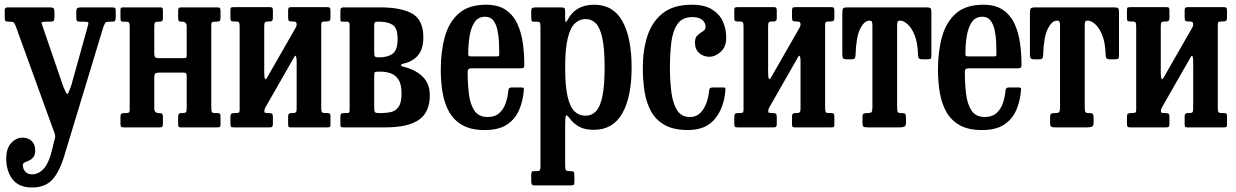

<svg xmlns="http://www.w3.org/2000/svg" viewBox="-20 -552 5358 832"><path d="M7 135.5Q7 91 28.5 67.8Q50 44.5 77 44.5Q102 44.5 117.2 58.8Q132.5 73 132.5 99.5Q132.5 119.5 124.5 129.2Q116.5 139 106 143.5Q95.5 148 87.2 151.8Q79 155.5 79 163.5Q79 179.5 89.2 191.5Q99.5 203.5 119 203.5Q147.5 203.5 170.2 178.2Q193 153 207.5 90L214 61.5Q220 46 219 35.8Q218 25.5 211 10.5L47.5 -440.5Q42.5 -451 39.5 -454.5Q36.5 -458 21.5 -458H18.5Q7 -458 3.8 -461.2Q0.5 -464.5 0.5 -475V-509.5Q0.5 -520 14.5 -520H196.5Q208.5 -520 212.2 -516Q216 -512 216 -499.5V-481Q216 -466 212.8 -462Q209.5 -458 195 -458H179.5Q165 -458 161.8 -455.5Q158.5 -453 163 -443L253.5 -178.5Q267 -145 271 -145Q275 -145 278.2 -154Q281.5 -163 288.5 -180.5L361 -441Q364.5 -451.5 362 -454.8Q359.5 -458 344 -458H327Q316 -458 313.2 -462Q310.5 -466 310.5 -476V-499.5Q310.5 -512.5 314.5 -516.2Q318.5 -520 331 -520H465.5Q474 -520 477.8 -517.8Q481.5 -515.5 481.5 -507.5V-478.5Q481.5 -467.5 479 -462.8Q476.5 -458 465.5 -458H456Q438.5 -458 435.8 -452.8Q433 -447.5 428 -435.5L258.5 123.5Q237 194.5 205.8 227.5Q174.5 260.5 119 260.5Q61.5 260.5 34.2 224.8Q7 189 7 135.5Z M895.5 -84.5Q895.5 -71.5 898 -66.8Q900.5 -62 913.5 -62H922.5Q931 -62 933.2 -58.8Q935.5 -55.5 935.5 -47V-11Q935.5 -3 932 -1.5Q928.5 0 920 0H763Q755 0 753.5 -3.8Q752 -7.5 752 -15.5V-47.5Q752 -62 763.5 -62H770.5Q781.5 -62 785.2 -65.2Q789 -68.5 789 -81.5V-222Q789 -231 786 -234.2Q783 -237.5 773.5 -237.5H673Q658 -237.5 653.2 -234Q648.5 -230.5 648.5 -214.5V-82.5Q648.5 -62 668 -62H669.5Q679 -62 682.5 -59Q686 -56 686 -45V-15Q686 -6 683.2 -3Q680.5 0 672 0H516Q507 0 504.5 -3.2Q502 -6.5 502 -16V-46Q502 -56.5 506 -59.2Q510 -62 520 -62H525Q534.5 -62 538.2 -64.2Q542 -66.5 542 -76V-435.5Q542 -448.5 539.5 -453.2Q537 -458 524 -458H515Q506.5 -458 504.2 -461.2Q502 -464.5 502 -473V-509Q502 -517.5 505.5 -518.8Q509 -520 517.5 -520H675Q682.5 -520 684.2 -516.5Q686 -513 686 -504.5V-472.5Q686 -458 673.5 -458H667Q656 -458 652.2 -454.8Q648.5 -451.5 648.5 -438.5V-321.5Q648.5 -309 651.8 -304.5Q655 -300 668.5 -300H774Q785 -300 787 -302Q789 -304 789 -315V-437.5Q789 -458 769.5 -458H768Q758.5 -458 755.2 -461Q752 -464 752 -475V-505Q752 -514 754.5 -517Q757 -520 766 -520H921.5Q930.5 -520 933 -516.8Q935.5 -513.5 935.5 -504V-474Q935.5 -463.5 931.5 -460.8Q927.5 -458 917.5 -458H912.5Q903 -458 899.2 -455.8Q895.5 -453.5 895.5 -444Z M1372 -84.5Q1372 -71.5 1374.5 -66.8Q1377 -62 1390 -62H1399Q1407.5 -62 1409.8 -58.8Q1412 -55.5 1412 -47V-11Q1412 -3 1408.5 -1.5Q1405 0 1396.5 0H1239.5Q1231.5 0 1230 -3.8Q1228.5 -7.5 1228.5 -15.5V-47.5Q1228.5 -62 1240.5 -62H1247Q1258 -62 1261.8 -65.2Q1265.5 -68.5 1265.5 -81.5V-287Q1265.5 -301.5 1262.8 -307.8Q1260 -314 1255.5 -306L1133.5 -92.5Q1131.5 -88.5 1128.5 -83Q1125.5 -77.5 1125.5 -71Q1125.5 -63.5 1130.5 -62.8Q1135.5 -62 1144.5 -62H1146Q1155.5 -62 1159 -59Q1162.5 -56 1162.5 -45V-15Q1162.5 -6 1159.8 -3Q1157 0 1148.5 0H992.5Q983.5 0 981 -3.2Q978.5 -6.5 978.5 -16V-46Q978.5 -56.5 982.5 -59.2Q986.5 -62 996.5 -62H1001.5Q1011 -62 1014.8 -64.2Q1018.5 -66.5 1018.5 -76V-436.5Q1018.5 -449.5 1016 -454.2Q1013.5 -459 1000.5 -459H991.5Q983 -459 980.8 -462.2Q978.5 -465.5 978.5 -474V-510Q978.5 -518 982 -519.5Q985.5 -521 994 -521H1151Q1159 -521 1160.8 -517.2Q1162.5 -513.5 1162.5 -505.5V-473.5Q1162.5 -459 1150.5 -459H1143.5Q1133 -459 1129 -455.8Q1125 -452.5 1125 -439.5V-238Q1125 -218.5 1128 -211.5Q1131 -204.5 1137.5 -216L1261 -431.5Q1265.5 -440 1265.5 -444Q1265.5 -455 1261 -457Q1256.5 -459 1246 -459H1244.5Q1235 -459 1231.8 -462Q1228.5 -465 1228.5 -476V-506Q1228.5 -515 1231 -518Q1233.5 -521 1242.5 -521H1398Q1407 -521 1409.5 -517.8Q1412 -514.5 1412 -505V-475Q1412 -464.5 1408 -461.8Q1404 -459 1394 -459H1389Q1379.5 -459 1375.8 -456.8Q1372 -454.5 1372 -445Z M1483 -458H1465.5Q1458 -458 1456.5 -460.2Q1455 -462.5 1455 -470V-507Q1455 -520 1467 -520H1627.5Q1719.5 -520 1767 -492.5Q1814.5 -465 1814.5 -390Q1814.5 -340 1791.5 -312.5Q1768.5 -285 1728.5 -276.5Q1717.5 -274 1718 -269.5Q1718.5 -265 1727.5 -263Q1782 -249.5 1812.2 -219.2Q1842.5 -189 1842.5 -139.5Q1842.5 -65.5 1795.2 -32.8Q1748 0 1649.5 0H1470.5Q1461.5 0 1458.2 -2Q1455 -4 1455 -12V-47Q1455 -57 1458.8 -59.5Q1462.5 -62 1471.5 -62H1483.5Q1491.5 -62 1493.2 -65Q1495 -68 1495 -76V-446Q1495 -458 1483 -458ZM1601.5 -442V-325.5Q1601.5 -312 1604.5 -307.8Q1607.5 -303.5 1620 -303.5H1623.5Q1660.5 -303.5 1681.8 -319.5Q1703 -335.5 1703 -383Q1703 -430.5 1681.8 -444.2Q1660.5 -458 1623.5 -458H1615.5Q1606.5 -458 1604 -454.8Q1601.5 -451.5 1601.5 -442ZM1601.5 -220.5V-84.5Q1601.5 -70 1605 -66Q1608.5 -62 1622.5 -62H1631.5Q1652 -62 1672.5 -66Q1693 -70 1706.5 -88Q1720 -106 1720 -147Q1720 -187 1706.5 -207.2Q1693 -227.5 1672.5 -234.5Q1652 -241.5 1631.5 -241.5H1619Q1605.5 -241.5 1603.5 -238.5Q1601.5 -235.5 1601.5 -220.5Z M1890 -250Q1890 -330 1908 -393.8Q1926 -457.5 1968.8 -494.5Q2011.5 -531.5 2086.5 -531.5Q2139.5 -531.5 2172.2 -508.8Q2205 -486 2222.2 -448Q2239.5 -410 2245.8 -364Q2252 -318 2252 -271Q2252 -261 2248.5 -258.5Q2245 -256 2234 -256H2022.5Q2006.5 -256 2006.5 -241.5Q2006.5 -189 2012 -144.2Q2017.5 -99.5 2036 -72.2Q2054.5 -45 2093 -45Q2125 -45 2143.8 -62Q2162.5 -79 2171.5 -105.5Q2180.5 -132 2183 -161Q2184 -173 2197 -173H2239.5Q2247.5 -173 2249 -170.5Q2250.5 -168 2250 -162Q2246.5 -116 2230 -76.5Q2213.5 -37 2178 -12.8Q2142.5 11.5 2080 11.5Q2021.5 11.5 1984.2 -9.5Q1947 -30.5 1926.5 -66.8Q1906 -103 1898 -150.2Q1890 -197.5 1890 -250ZM2022.5 -307.5H2129Q2139 -307.5 2141.2 -309Q2143.5 -310.5 2143.5 -316.5Q2143.5 -340.5 2142.2 -368.8Q2141 -397 2135.5 -422.2Q2130 -447.5 2117.5 -463.5Q2105 -479.5 2082.5 -479.5Q2052 -479.5 2036.2 -455.5Q2020.5 -431.5 2014.8 -395Q2009 -358.5 2009 -321Q2008.5 -313 2010.8 -310.2Q2013 -307.5 2022.5 -307.5Z M2282 -479V-503Q2282 -514.5 2286.5 -517.2Q2291 -520 2301.5 -520H2409.5Q2421 -520 2425 -517Q2429 -514 2429 -503V-476Q2429 -458 2431.5 -457Q2434 -456 2439 -465Q2473 -531.5 2555 -531.5Q2637.5 -531.5 2677.2 -460Q2717 -388.5 2717 -260Q2717 -131.5 2676.5 -60.5Q2636 10.5 2553.5 10.5Q2514 10.5 2490 -2.8Q2466 -16 2449 -38.5Q2437 -54.5 2433 -51.8Q2429 -49 2429 -9.5V166Q2429 181.5 2432.5 185.5Q2436 189.5 2447.5 189.5H2451.5Q2462.5 189.5 2465.8 192.8Q2469 196 2469 208V235Q2469 246.5 2466 249Q2463 251.5 2452 251.5H2298.5Q2287.5 251.5 2284.8 247.2Q2282 243 2282 233V206.5Q2282 196.5 2284.2 193Q2286.5 189.5 2296 189.5H2307Q2317.5 189.5 2319.8 185Q2322 180.5 2322 166V-438Q2322 -452 2318.2 -455Q2314.5 -458 2309 -458H2291Q2285.5 -458 2283.8 -462.2Q2282 -466.5 2282 -479ZM2429 -260Q2429 -179.5 2439.5 -133.8Q2450 -88 2469.8 -69.2Q2489.5 -50.5 2517 -50.5Q2543.5 -50.5 2562 -69.2Q2580.5 -88 2590.2 -133.8Q2600 -179.5 2600 -260Q2600 -340.5 2590.2 -386.2Q2580.5 -432 2562 -450.8Q2543.5 -469.5 2517 -469.5Q2491.5 -469.5 2471.5 -450.8Q2451.5 -432 2440.2 -386.2Q2429 -340.5 2429 -260Z M2765.5 -259.5Q2765.5 -334.5 2785.5 -396.2Q2805.5 -458 2852 -494.8Q2898.5 -531.5 2978 -531.5Q3033 -531.5 3065.8 -511Q3098.5 -490.5 3112.8 -458Q3127 -425.5 3127 -388.5Q3127 -349 3103.2 -327.5Q3079.5 -306 3053.5 -306Q3029 -306 3010.2 -321.8Q2991.5 -337.5 2991.5 -367.5Q2991.5 -389.5 3003 -399.5Q3014.5 -409.5 3026 -416.5Q3037.5 -423.5 3037.5 -435.5Q3037.5 -454 3022.8 -466Q3008 -478 2981.5 -478Q2936.5 -478 2915.8 -447.8Q2895 -417.5 2889 -367.8Q2883 -318 2883 -259.5Q2883 -200 2889.5 -151.2Q2896 -102.5 2914.5 -73.8Q2933 -45 2969.5 -45Q3007 -45 3028.2 -79.5Q3049.5 -114 3053.5 -163Q3054.5 -173 3069 -173H3113Q3121.5 -173 3122.5 -171.2Q3123.5 -169.5 3123.5 -163Q3118.5 -87.5 3079 -38Q3039.5 11.5 2961 11.5Q2900 11.5 2861.5 -9.8Q2823 -31 2802 -68.2Q2781 -105.5 2773.2 -154.5Q2765.5 -203.5 2765.5 -259.5Z M3555.5 -84.5Q3555.5 -71.5 3558 -66.8Q3560.5 -62 3573.5 -62H3582.5Q3591 -62 3593.2 -58.8Q3595.5 -55.5 3595.5 -47V-11Q3595.5 -3 3592 -1.5Q3588.5 0 3580 0H3423Q3415 0 3413.5 -3.8Q3412 -7.5 3412 -15.5V-47.5Q3412 -62 3424 -62H3430.5Q3441.5 -62 3445.2 -65.2Q3449 -68.5 3449 -81.5V-287Q3449 -301.5 3446.2 -307.8Q3443.5 -314 3439 -306L3317 -92.5Q3315 -88.5 3312 -83Q3309 -77.5 3309 -71Q3309 -63.5 3314 -62.8Q3319 -62 3328 -62H3329.5Q3339 -62 3342.5 -59Q3346 -56 3346 -45V-15Q3346 -6 3343.2 -3Q3340.5 0 3332 0H3176Q3167 0 3164.5 -3.2Q3162 -6.5 3162 -16V-46Q3162 -56.5 3166 -59.2Q3170 -62 3180 -62H3185Q3194.5 -62 3198.2 -64.2Q3202 -66.5 3202 -76V-436.5Q3202 -449.5 3199.5 -454.2Q3197 -459 3184 -459H3175Q3166.5 -459 3164.2 -462.2Q3162 -465.5 3162 -474V-510Q3162 -518 3165.5 -519.5Q3169 -521 3177.5 -521H3334.5Q3342.5 -521 3344.2 -517.2Q3346 -513.5 3346 -505.5V-473.5Q3346 -459 3334 -459H3327Q3316.5 -459 3312.5 -455.8Q3308.5 -452.5 3308.5 -439.5V-238Q3308.5 -218.5 3311.5 -211.5Q3314.5 -204.5 3321 -216L3444.5 -431.5Q3449 -440 3449 -444Q3449 -455 3444.5 -457Q3440 -459 3429.5 -459H3428Q3418.5 -459 3415.2 -462Q3412 -465 3412 -476V-506Q3412 -515 3414.5 -518Q3417 -521 3426 -521H3581.5Q3590.5 -521 3593 -517.8Q3595.5 -514.5 3595.5 -505V-475Q3595.5 -464.5 3591.5 -461.8Q3587.5 -459 3577.5 -459H3572.5Q3563 -459 3559.2 -456.8Q3555.5 -454.5 3555.5 -445Z M3717.5 -20.5V-44.5Q3717.5 -56.5 3722 -59.2Q3726.5 -62 3738 -62H3740Q3753 -62 3756.8 -66.5Q3760.5 -71 3760.5 -89.5V-440Q3760.5 -454 3758 -458.2Q3755.5 -462.5 3749.5 -462.5H3746.5Q3725.5 -462.5 3707.8 -428Q3690 -393.5 3687.5 -315.5Q3687 -304 3684.2 -299.5Q3681.5 -295 3668.5 -295H3647Q3634 -295 3632 -302.2Q3630 -309.5 3630 -320.5V-493.5Q3630 -511 3633.5 -515.5Q3637 -520 3654 -520H3995Q4009.5 -520 4012.8 -515.8Q4016 -511.5 4016 -496.5V-310.5Q4016 -299.5 4012 -297.2Q4008 -295 3997 -295H3977.5Q3963.5 -295 3960.8 -300.8Q3958 -306.5 3958 -318.5Q3956 -369.5 3942.8 -401.2Q3929.5 -433 3912.2 -447.8Q3895 -462.5 3881.5 -462.5H3878Q3872.5 -462.5 3870 -458.5Q3867.5 -454.5 3867.5 -441V-90.5Q3867.5 -71.5 3870.2 -66.8Q3873 -62 3884 -62H3886Q3900.5 -62 3903.2 -57.5Q3906 -53 3906 -37.5V-21Q3906 -6 3898.2 -3Q3890.5 0 3877 0H3740.5Q3726 0 3721.8 -3.2Q3717.5 -6.5 3717.5 -20.5Z M4044.5 -250Q4044.5 -330 4062.5 -393.8Q4080.5 -457.5 4123.2 -494.5Q4166 -531.5 4241 -531.5Q4294 -531.5 4326.8 -508.8Q4359.5 -486 4376.8 -448Q4394 -410 4400.2 -364Q4406.5 -318 4406.5 -271Q4406.5 -261 4403 -258.5Q4399.5 -256 4388.5 -256H4177Q4161 -256 4161 -241.5Q4161 -189 4166.5 -144.2Q4172 -99.5 4190.5 -72.2Q4209 -45 4247.5 -45Q4279.5 -45 4298.2 -62Q4317 -79 4326 -105.5Q4335 -132 4337.5 -161Q4338.5 -173 4351.5 -173H4394Q4402 -173 4403.5 -170.5Q4405 -168 4404.5 -162Q4401 -116 4384.5 -76.5Q4368 -37 4332.5 -12.8Q4297 11.5 4234.5 11.5Q4176 11.5 4138.8 -9.5Q4101.5 -30.5 4081 -66.8Q4060.5 -103 4052.5 -150.2Q4044.5 -197.5 4044.5 -250ZM4177 -307.5H4283.5Q4293.5 -307.5 4295.8 -309Q4298 -310.5 4298 -316.5Q4298 -340.5 4296.8 -368.8Q4295.5 -397 4290 -422.2Q4284.5 -447.5 4272 -463.5Q4259.5 -479.5 4237 -479.5Q4206.5 -479.5 4190.8 -455.5Q4175 -431.5 4169.2 -395Q4163.5 -358.5 4163.5 -321Q4163 -313 4165.2 -310.2Q4167.5 -307.5 4177 -307.5Z M4530.5 -20.5V-44.5Q4530.5 -56.5 4535 -59.2Q4539.5 -62 4551 -62H4553Q4566 -62 4569.8 -66.5Q4573.5 -71 4573.5 -89.5V-440Q4573.5 -454 4571 -458.2Q4568.5 -462.5 4562.5 -462.5H4559.5Q4538.5 -462.5 4520.8 -428Q4503 -393.5 4500.5 -315.5Q4500 -304 4497.2 -299.5Q4494.5 -295 4481.5 -295H4460Q4447 -295 4445 -302.2Q4443 -309.5 4443 -320.5V-493.5Q4443 -511 4446.5 -515.5Q4450 -520 4467 -520H4808Q4822.5 -520 4825.8 -515.8Q4829 -511.5 4829 -496.5V-310.5Q4829 -299.5 4825 -297.2Q4821 -295 4810 -295H4790.5Q4776.5 -295 4773.8 -300.8Q4771 -306.5 4771 -318.5Q4769 -369.5 4755.8 -401.2Q4742.5 -433 4725.2 -447.8Q4708 -462.5 4694.5 -462.5H4691Q4685.5 -462.5 4683 -458.5Q4680.5 -454.5 4680.5 -441V-90.5Q4680.5 -71.5 4683.2 -66.8Q4686 -62 4697 -62H4699Q4713.5 -62 4716.2 -57.5Q4719 -53 4719 -37.5V-21Q4719 -6 4711.2 -3Q4703.5 0 4690 0H4553.5Q4539 0 4534.8 -3.2Q4530.5 -6.5 4530.5 -20.5Z M5257 -84.5Q5257 -71.5 5259.5 -66.8Q5262 -62 5275 -62H5284Q5292.5 -62 5294.8 -58.8Q5297 -55.5 5297 -47V-11Q5297 -3 5293.5 -1.5Q5290 0 5281.5 0H5124.5Q5116.5 0 5115 -3.8Q5113.5 -7.5 5113.5 -15.5V-47.5Q5113.5 -62 5125.5 -62H5132Q5143 -62 5146.8 -65.2Q5150.5 -68.5 5150.5 -81.5V-287Q5150.5 -301.5 5147.8 -307.8Q5145 -314 5140.5 -306L5018.5 -92.5Q5016.5 -88.5 5013.5 -83Q5010.5 -77.5 5010.5 -71Q5010.5 -63.5 5015.5 -62.8Q5020.5 -62 5029.5 -62H5031Q5040.5 -62 5044 -59Q5047.5 -56 5047.5 -45V-15Q5047.5 -6 5044.8 -3Q5042 0 5033.5 0H4877.5Q4868.5 0 4866 -3.2Q4863.5 -6.5 4863.5 -16V-46Q4863.5 -56.5 4867.5 -59.2Q4871.5 -62 4881.5 -62H4886.5Q4896 -62 4899.8 -64.2Q4903.5 -66.5 4903.5 -76V-436.5Q4903.5 -449.5 4901 -454.2Q4898.5 -459 4885.5 -459H4876.5Q4868 -459 4865.8 -462.2Q4863.5 -465.5 4863.5 -474V-510Q4863.5 -518 4867 -519.5Q4870.5 -521 4879 -521H5036Q5044 -521 5045.8 -517.2Q5047.5 -513.5 5047.5 -505.5V-473.5Q5047.5 -459 5035.5 -459H5028.5Q5018 -459 5014 -455.8Q5010 -452.5 5010 -439.5V-238Q5010 -218.5 5013 -211.5Q5016 -204.5 5022.5 -216L5146 -431.5Q5150.5 -440 5150.5 -444Q5150.5 -455 5146 -457Q5141.5 -459 5131 -459H5129.5Q5120 -459 5116.8 -462Q5113.5 -465 5113.5 -476V-506Q5113.5 -515 5116 -518Q5118.5 -521 5127.5 -521H5283Q5292 -521 5294.5 -517.8Q5297 -514.5 5297 -505V-475Q5297 -464.5 5293 -461.8Q5289 -459 5279 -459H5274Q5264.5 -459 5260.8 -456.8Q5257 -454.5 5257 -445Z"/></svg>

Font: Besley* Condensed Medium
Style: Regular
Weight: 500
Width: 3
Designer: Owen Earl
Foundry: indestructible type*
Version: Version 3.000; ttfautohint (v1.8.3)